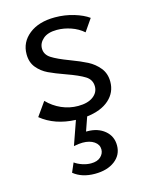

<svg xmlns="http://www.w3.org/2000/svg" viewBox="-113 -544 674 882"><g transform="rotate(-15 224.0 -103.0)"><path d="M261 4 238 70H244Q294 70 326.5 97Q359 124 359 168Q359 213 323 240.5Q287 268 228 268Q166 268 127 236L146 192Q161 203 182 210Q203 217 223 217Q253 217 269 202Q285 187 285 167Q285 144 264 129.5Q243 115 209 115Q192 115 167 120L207 6Q108 2 43 -51L89 -116Q118 -86 155.5 -69.5Q193 -53 234 -53Q280 -53 305.5 -72Q331 -91 331 -120Q331 -152 303.5 -169.5Q276 -187 217 -208Q169 -225 138.5 -239.5Q108 -254 87 -279.5Q66 -305 66 -344Q66 -401 112 -437.5Q158 -474 235 -474Q282 -474 325 -461Q368 -448 394 -429L354 -371Q329 -393 295.5 -404.5Q262 -416 229 -416Q186 -416 163.5 -396.5Q141 -377 141 -351Q141 -322 168 -304.5Q195 -287 251 -266Q299 -248 330 -232Q361 -216 383 -189Q405 -162 405 -123Q405 -72 367 -38Q329 -4 261 4Z"/></g></svg>

Font: Ysabeau SC Medium
Style: Regular
Weight: 500
Designer: Christian Thalmann (Catharsis Fonts)
Version: Version 0.003